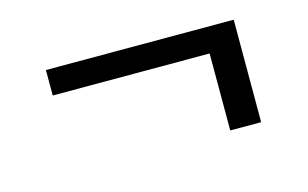

<svg xmlns="http://www.w3.org/2000/svg" viewBox="-47 -421 764 477"><g transform="rotate(-15 334.5 -182.0)"><path d="M576 -314V-50.5H496.5V-248.5H93V-314Z"/></g></svg>

Font: Merriweather Light 18pt
Style: Regular
Weight: 400
Version: Version 2.100